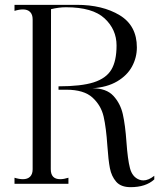

<svg xmlns="http://www.w3.org/2000/svg" viewBox="-20 -760 678 794"><path d="M520 14Q480 14 460.5 -8.5Q441 -31 434.5 -64.5Q428 -98 424 -157Q419 -232 408.5 -278Q398 -324 362.5 -356.5Q327 -389 254 -389H222V-403Q316 -403 367.5 -419.5Q419 -436 440.5 -472Q462 -508 462 -572Q462 -638 412.5 -684Q363 -730 253 -730Q223 -730 191 -722L190 -60Q190 -19 229 -19Q244 -19 263 -25V0H40V-25Q59 -19 75 -19Q94 -19 104.5 -29.5Q115 -40 115 -60V-680Q115 -700 104.5 -710.5Q94 -721 75 -721Q59 -721 40 -715V-740H297Q404 -740 475 -697Q546 -654 546 -564Q546 -522 526 -485Q506 -448 464.5 -423.5Q423 -399 362 -395Q420 -395 449 -363.5Q478 -332 488 -287.5Q498 -243 503 -172Q508 -101 517.5 -64.5Q527 -28 556 -17Q564 -14 573 -14Q594 -14 618 -33V-18Q583 14 520 14Z"/></svg>

Font: Viaoda Libre
Style: Regular
Weight: 400
Designer: Gydient
Version: Version 2.000